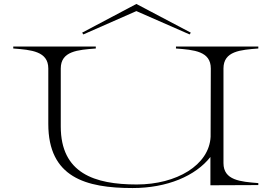

<svg xmlns="http://www.w3.org/2000/svg" viewBox="-20 -935 1378 970"><path d="M1285 -690V-700H869V-690C961 -683 1045 -676 1045 -589L1044 -244C1037 -101 872 -3 671 -3C457 -3 287 -60 287 -296V-589C287 -677 373 -683 464 -690V-700H47V-690C138 -683 224 -676 224 -589V-309C224 -39 413 15 650 15C824 15 968 -46 1043 -142V1L1285 0V-10C1195 -17 1109 -24 1109 -111V-589C1109 -677 1195 -683 1285 -690ZM944 -770 669 -915 395 -770 401 -761 669 -879 938 -761Z"/></svg>

Font: Sprat Extended Light
Style: Regular
Weight: 300
Width: 9
Designer: Ethan Nakache
Foundry: Collletttivo
Version: Version 2.000;Glyphs 3.2 (3217)